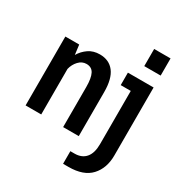

<svg xmlns="http://www.w3.org/2000/svg" viewBox="-207 -859 1139 1207"><g transform="rotate(30 362.5 -256.0)"><path d="M561 -711.5H680V-587H561ZM38.5 0V-500H139L148 -429.5Q168.5 -464.5 202.5 -488Q236.5 -511.5 283.5 -511.5Q351 -511.5 387.8 -463.8Q424.5 -416 424.5 -319V0H311V-291Q311 -354.5 295 -386Q279 -417.5 240.5 -417.5Q208.5 -417.5 184.5 -391.8Q160.5 -366 152 -330.5V0ZM426 200V108.5H456Q509 108.5 537.2 75Q565.5 41.5 565.5 -22.5V-409.5H492.5V-500H679V-6Q679 86 626.5 143Q574 200 465.5 200Z"/></g></svg>

Font: Trispace SemiCondensed Medium
Style: Regular
Weight: 500
Width: 4
Designer: Tyler Finck
Foundry: Etcetera Type Company
Version: Version 1.210; ttfautohint (v1.8.3)